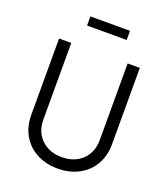

<svg xmlns="http://www.w3.org/2000/svg" viewBox="-167 -1056 1034 1184"><g transform="rotate(20 350.0 -463.5)"><path d="M85 -243V-745H165V-243Q165 -162 216 -112.5Q267 -63 350 -63Q433 -63 484 -112.5Q535 -162 535 -243V-745H615V-243Q615 -169 582 -111Q549 -53 488.5 -20.5Q428 12 350 12Q272 12 211.5 -20.5Q151 -53 118 -111Q85 -169 85 -243ZM220 -939H480V-879H220Z"/></g></svg>

Font: Eudoxus Sans
Style: Regular
Weight: 400
Designer: Stijn de Vries
Foundry: tokotype
Version: Version 2.005